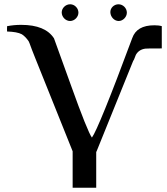

<svg xmlns="http://www.w3.org/2000/svg" viewBox="-20 -708 780 896"><path d="M572 -649C572 -670 554 -688 533 -688C512 -688 494 -671 495 -650C496 -629 513 -610 534 -610C554 -610 572 -629 572 -649ZM346 -649C346 -670 328 -688 308 -688H307C286 -688 268 -670 268 -650C268 -629 286 -610 307 -610C328 -610 346 -629 346 -649ZM735 -586C724 -589 713 -590 700 -590C645 -590 611 -570 597 -530C492 -247 429 -93 409 -66C396 -83 363 -165 310 -313L232 -529C205 -571 154 -592 79 -592C56 -592 35 -590 14 -586C14 -593 12 -581 13 -561C44 -560 67 -556 82 -548C93 -541 104 -530 114 -515C115 -514 120 -501 129 -476C139 -451 144 -438 144 -438L319 -2V168H429V0H430L602 -425C603 -424 607 -433 614 -452C623 -468 637 -478 658 -481C663 -482 689 -482 735 -482Z"/></svg>

Font: GFS Nicefore
Style: Regular
Weight: 400
Designer: George Matthiopoulos
Foundry: George Matthiopoulos
Version: Version 1.0